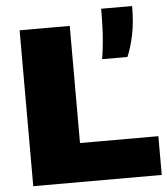

<svg xmlns="http://www.w3.org/2000/svg" viewBox="-56 -858 792 908"><g transform="rotate(-5 340.5 -404.0)"><path d="M65 0V-740H303V-184H675V0ZM442 -570Q448 -608.5 451.5 -643.5Q455 -678.5 456.5 -717.8Q458 -757 458 -808H605Q605 -729.5 592.5 -670.5Q580 -611.5 562 -570Z"/></g></svg>

Font: Encode Sans SC Expanded Black
Style: Regular
Weight: 900
Width: 7
Designer: Multiple Designers
Foundry: Impallari Type
Version: Version 3.002